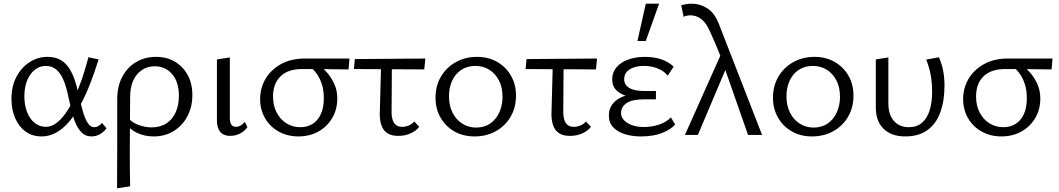

<svg xmlns="http://www.w3.org/2000/svg" viewBox="-20 -731 5734 1040"><path d="M205 8Q155 8 118.5 -18.5Q82 -45 62 -91.5Q42 -138 42 -195Q42 -264 69 -315Q96 -366 140.5 -394.5Q185 -423 237 -423Q278 -423 306 -407.5Q334 -392 352.5 -364.5Q371 -337 383.5 -301.5Q396 -266 404 -226Q417 -170 428.5 -129Q440 -88 455 -65Q470 -42 491 -42Q501 -42 512.5 -48Q524 -54 532 -65L557 -37Q545 -18 523 -5Q501 8 475 8Q446 8 426 -10Q406 -28 392 -58Q378 -88 369 -125.5Q360 -163 351 -204Q341 -254 326 -292.5Q311 -331 287 -352.5Q263 -374 227 -374Q197 -374 170.5 -354.5Q144 -335 128 -298Q112 -261 112 -209Q112 -162 126.5 -124.5Q141 -87 167.5 -65.5Q194 -44 229 -44Q256 -44 282 -62Q308 -80 332.5 -113.5Q357 -147 379.5 -194Q402 -241 422 -298Q442 -355 459 -421L514 -409Q492 -338 467.5 -275.5Q443 -213 414.5 -161Q386 -109 353.5 -71Q321 -33 284 -12.5Q247 8 205 8Z M614 289Q614 227 614.5 165.5Q615 104 615 44Q615 -16 615 -76Q615 -136 615 -193Q615 -264 642.5 -315.5Q670 -367 717.5 -395Q765 -423 825 -423Q884 -423 928 -396.5Q972 -370 997 -324Q1022 -278 1022 -216Q1022 -153 995.5 -102Q969 -51 921.5 -21.5Q874 8 813 8Q764 8 723 -11Q682 -30 660 -65L679 -87Q699 -65 733.5 -53Q768 -41 801 -41Q849 -41 882 -63Q915 -85 932 -123.5Q949 -162 949 -212Q949 -287 912.5 -329.5Q876 -372 817 -372Q779 -372 749 -352Q719 -332 702 -295.5Q685 -259 685 -206Q684 -142 684 -88.5Q684 -35 683.5 12Q683 59 683 102.5Q683 146 683.5 189Q684 232 685 278Z M1226 5Q1191 5 1173 -16.5Q1155 -38 1155 -80V-409L1225 -420V-91Q1225 -68 1233 -56Q1241 -44 1259 -44Q1271 -44 1283.5 -51Q1296 -58 1306 -71L1320 -43Q1306 -21 1281 -8Q1256 5 1226 5Z M1596 8Q1537 8 1489.5 -18.5Q1442 -45 1415.5 -91Q1389 -137 1389 -194Q1389 -254 1418 -303.5Q1447 -353 1501.5 -383.5Q1556 -414 1632 -414H1873L1868 -355Q1804 -356 1740.5 -356.5Q1677 -357 1616 -357Q1540 -357 1499.5 -317.5Q1459 -278 1459 -208Q1459 -159 1478.5 -121.5Q1498 -84 1531.5 -63Q1565 -42 1607 -42Q1645 -42 1673.5 -60Q1702 -78 1718 -113Q1734 -148 1734 -198Q1734 -241 1724 -273Q1714 -305 1697 -329.5Q1680 -354 1657 -372L1709 -379Q1732 -361 1754 -335Q1776 -309 1791.5 -274.5Q1807 -240 1807 -197Q1807 -138 1779.5 -91.5Q1752 -45 1704.5 -18.5Q1657 8 1596 8Z M1897 -357 1902 -411 2284 -414 2278 -355ZM2037 -111 2045 -409H2103L2101 -121Q2101 -104 2105.5 -86Q2110 -68 2122.5 -56Q2135 -44 2159 -44Q2176 -44 2193.5 -51Q2211 -58 2224 -73L2251 -44Q2234 -22 2204 -8.5Q2174 5 2138 5Q2105 5 2084.5 -6Q2064 -17 2054 -35Q2044 -53 2040.5 -73.5Q2037 -94 2037 -111Z M2550 8Q2489 8 2441.5 -19Q2394 -46 2366.5 -93.5Q2339 -141 2339 -202Q2339 -266 2368.5 -316Q2398 -366 2449 -394.5Q2500 -423 2564 -423Q2625 -423 2672.5 -396Q2720 -369 2747.5 -321.5Q2775 -274 2775 -213Q2775 -149 2746 -99Q2717 -49 2666 -20.5Q2615 8 2550 8ZM2559 -40Q2604 -40 2636 -62.5Q2668 -85 2685 -123Q2702 -161 2702 -206Q2702 -258 2682.5 -295.5Q2663 -333 2630 -353.5Q2597 -374 2555 -374Q2511 -374 2478.5 -352.5Q2446 -331 2429 -293.5Q2412 -256 2412 -210Q2412 -158 2431.5 -120Q2451 -82 2484.5 -61Q2518 -40 2559 -40Z M2827 -357 2832 -411 3214 -414 3208 -355ZM2967 -111 2975 -409H3033L3031 -121Q3031 -104 3035.5 -86Q3040 -68 3052.5 -56Q3065 -44 3089 -44Q3106 -44 3123.5 -51Q3141 -58 3154 -73L3181 -44Q3164 -22 3134 -8.5Q3104 5 3068 5Q3035 5 3014.5 -6Q2994 -17 2984 -35Q2974 -53 2970.5 -73.5Q2967 -94 2967 -111Z M3450 8Q3405 8 3365.5 -4Q3326 -16 3302 -41Q3278 -66 3278 -105Q3278 -161 3325.5 -193Q3373 -225 3462 -225V-200Q3414 -200 3376.5 -210.5Q3339 -221 3317.5 -243Q3296 -265 3296 -301Q3296 -338 3318.5 -365.5Q3341 -393 3381.5 -408Q3422 -423 3472 -423Q3524 -423 3562.5 -409.5Q3601 -396 3629 -370L3597 -321Q3577 -346 3543 -360Q3509 -374 3466 -374Q3438 -374 3414 -366Q3390 -358 3375.5 -342.5Q3361 -327 3361 -302Q3361 -271 3389 -254.5Q3417 -238 3472 -238H3533V-193H3472Q3404 -193 3374 -172.5Q3344 -152 3344 -119Q3344 -97 3360 -80Q3376 -63 3403.5 -53Q3431 -43 3466 -43Q3512 -43 3551 -56.5Q3590 -70 3614 -95L3637 -57Q3616 -31 3568.5 -11.5Q3521 8 3450 8ZM3433 -509 3478 -711H3550L3478 -509Z M4032 0 3894 -394Q3883 -427 3871 -456Q3859 -485 3847.5 -511.5Q3836 -538 3825 -562Q3804 -609 3777.5 -628.5Q3751 -648 3720 -648Q3710 -648 3700.5 -646Q3691 -644 3683 -640L3670 -703Q3683 -706 3697 -708.5Q3711 -711 3726 -711Q3772 -711 3812 -685.5Q3852 -660 3876 -596L4108 0ZM3690 0 3891 -450 3920 -378 3760 0Z M4378 8Q4317 8 4269.5 -19Q4222 -46 4194.5 -93.5Q4167 -141 4167 -202Q4167 -266 4196.5 -316Q4226 -366 4277 -394.5Q4328 -423 4392 -423Q4453 -423 4500.5 -396Q4548 -369 4575.5 -321.5Q4603 -274 4603 -213Q4603 -149 4574 -99Q4545 -49 4494 -20.5Q4443 8 4378 8ZM4387 -40Q4432 -40 4464 -62.5Q4496 -85 4513 -123Q4530 -161 4530 -206Q4530 -258 4510.5 -295.5Q4491 -333 4458 -353.5Q4425 -374 4383 -374Q4339 -374 4306.5 -352.5Q4274 -331 4257 -293.5Q4240 -256 4240 -210Q4240 -158 4259.5 -120Q4279 -82 4312.5 -61Q4346 -40 4387 -40Z M4883 8Q4809 8 4766.5 -33Q4724 -74 4724 -148V-409L4792 -420V-171Q4792 -110 4822 -76Q4852 -42 4903 -42Q4946 -42 4974 -66Q5002 -90 5015.5 -133Q5029 -176 5029 -234Q5029 -283 5021 -326Q5013 -369 4997 -408L5066 -421Q5082 -384 5089 -346.5Q5096 -309 5096 -268Q5096 -185 5073.5 -123Q5051 -61 5004 -26.5Q4957 8 4883 8Z M5404 8Q5345 8 5297.5 -18.5Q5250 -45 5223.5 -91Q5197 -137 5197 -194Q5197 -254 5226 -303.5Q5255 -353 5309.5 -383.5Q5364 -414 5440 -414H5681L5676 -355Q5612 -356 5548.5 -356.5Q5485 -357 5424 -357Q5348 -357 5307.5 -317.5Q5267 -278 5267 -208Q5267 -159 5286.5 -121.5Q5306 -84 5339.5 -63Q5373 -42 5415 -42Q5453 -42 5481.5 -60Q5510 -78 5526 -113Q5542 -148 5542 -198Q5542 -241 5532 -273Q5522 -305 5505 -329.5Q5488 -354 5465 -372L5517 -379Q5540 -361 5562 -335Q5584 -309 5599.5 -274.5Q5615 -240 5615 -197Q5615 -138 5587.5 -91.5Q5560 -45 5512.5 -18.5Q5465 8 5404 8Z"/></svg>

Font: Ysabeau Office
Style: Regular
Weight: 400
Designer: Christian Thalmann (Catharsis Fonts)
Version: Version 2.001;gftools[0.9.30]; featfreeze: tnum,lnum,ss02